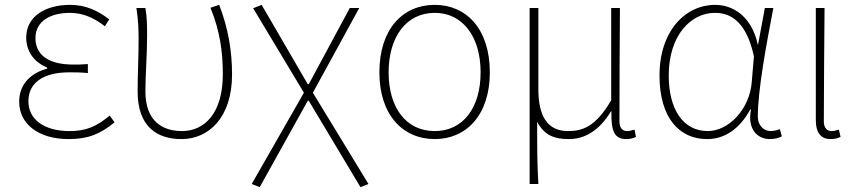

<svg xmlns="http://www.w3.org/2000/svg" viewBox="-20 -560 3531 791"><path d="M263 13C342 13 392 -7 452 -56L432 -84C376 -37 332 -20 267 -20C163 -20 97 -67 97 -143C97 -217 155 -262 266 -262C291 -262 311 -262 342 -259V-296C315 -294 302 -294 282 -294C170 -294 126 -341 126 -403C126 -474 190 -507 267 -507C322 -507 366 -487 412 -452L430 -480C384 -516 333 -540 269 -540C169 -540 88 -494 88 -405C88 -350 119 -304 174 -282V-277C116 -262 59 -220 59 -141C59 -51 136 13 263 13Z M728 13C839 13 936 -75 936 -253C936 -351 920 -444 883 -540L847 -528C887 -431 898 -343 898 -254C898 -93 822 -20 730 -20C651 -20 579 -59 579 -184C579 -245 586 -338 586 -409C586 -453 586 -488 579 -527H542C550 -474 551 -438 551 -396C551 -325 547 -254 547 -183C547 -38 627 13 728 13Z M1050 211 1248 -145H1252L1465 211L1498 198L1269 -178L1460 -527H1421L1252 -213H1248L1058 -540L1023 -526L1232 -178L1017 198Z M1771 13C1901 13 1998 -86 1998 -262C1998 -441 1901 -540 1771 -540C1640 -540 1543 -441 1543 -262C1543 -86 1640 13 1771 13ZM1771 -20C1654 -20 1581 -115 1581 -262C1581 -408 1654 -507 1771 -507C1887 -507 1960 -408 1960 -262C1960 -115 1887 -20 1771 -20Z M2162 198H2198C2193 108 2193 66 2193 -58C2224 0 2267 13 2324 13C2389 13 2449 -22 2497 -101H2499C2497 -20 2511 13 2560 13C2577 13 2590 9 2600 4L2594 -26C2580 -22 2573 -20 2563 -20C2545 -20 2532 -33 2532 -59C2532 -217 2533 -368 2534 -527H2498V-147C2433 -35 2377 -20 2320 -20C2233 -20 2198 -85 2198 -192V-527H2162Z M2893 13C2966 13 3027 -29 3071 -109H3074C3058 -29 3099 13 3152 13C3175 13 3190 7 3201 2L3193 -28C3183 -24 3168 -20 3155 -20C3126 -20 3102 -44 3102 -79C3102 -188 3137 -376 3166 -527H3131L3103 -376H3102C3076 -496 2997 -540 2926 -540C2805 -540 2697 -434 2697 -249C2697 -74 2779 13 2893 13ZM2896 -20C2794 -20 2735 -110 2735 -249C2735 -414 2826 -507 2925 -507C2978 -507 3052 -485 3086 -328L3077 -222C3069 -112 2983 -20 2896 -20Z M3402 13C3420 13 3433 9 3443 4L3436 -26C3423 -22 3415 -20 3405 -20C3388 -20 3374 -33 3374 -59C3374 -217 3376 -368 3377 -527H3341V-66C3341 -10 3364 13 3402 13Z"/></svg>

Font: Kinto Sans Thin
Style: Regular
Weight: 100
Designer: Authors: Ryoko NISHIZUKA  (kana & ideographs); Paul D. Hunt (Latin, Greek & Cyrillic); Wenlong ZHANG  (bopomofo); Sandol
Foundry: Adobe Systems Incorporated, ookami Inc.
Version: Version 0.001